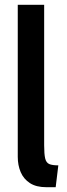

<svg xmlns="http://www.w3.org/2000/svg" viewBox="-20 -770 280 800"><path d="M173 10Q131 10 104.8 -7Q78.5 -24 66.2 -52.8Q54 -81.5 54 -116.5V-750H164V-164.5Q164 -128 168.2 -110Q172.5 -92 185.2 -86.5Q198 -81 223 -81L212 10Z"/></svg>

Font: Cabin SemiCondensed SemiBold
Style: Regular
Weight: 600
Width: 4
Designer: Pablo Impallari
Foundry: Pablo Impallari. http://www.impallari.com Igino Marini. http://www.ikern.com
Version: Version 3.001